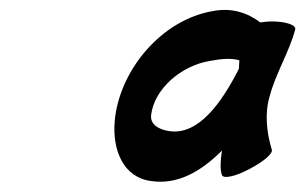

<svg xmlns="http://www.w3.org/2000/svg" viewBox="-20 -859 612 385"><path d="M525 -559C515 -592 510 -631 521 -667C533 -712 560 -755 572 -800C574 -809 553 -816 525 -816C517 -816 509 -815 502 -814C477 -833 445 -844 408 -837C304 -820 219 -718 210 -616C205 -557 228 -503 283 -496C335 -488 382 -514 425 -557C422 -537 421 -519 425 -508C428 -500 452 -505 480 -520C507 -534 528 -551 525 -559ZM320 -596C299 -599 281 -609 283 -628C289 -681 344 -728 402 -737C423 -741 444 -743 460 -738C460 -732 459 -727 459 -721C424 -652 378 -588 320 -596Z"/></svg>

Font: Nupuram Medium Oblique
Style: Regular
Weight: 500
Designer: Santhosh Thottingal (santhosh.thottingal@gmail.com)
Foundry: SMC
Version: Version 1.000